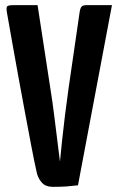

<svg xmlns="http://www.w3.org/2000/svg" viewBox="-20 -720 460 746"><path d="M185 6Q157 6 142 -11Q127 -28 122 -53Q113 -93 101.5 -153.5Q90 -214 77 -283.5Q64 -353 51.5 -421.5Q39 -490 29 -546.5Q19 -603 13 -637Q7 -671 7 -671Q4 -688 7 -694Q10 -700 32 -700H126L176 -374Q184 -325 190.5 -272Q197 -219 203 -172Q209 -125 213 -92Q216 -125 221 -172Q226 -219 232.5 -272Q239 -325 246 -374L289 -670Q291 -686 296 -693Q301 -700 316 -700H415L283 0Q258 3 237.5 4.5Q217 6 185 6Z"/></svg>

Font: Yanone Kaffeesatz
Style: Bold
Weight: 700
Designer: Yanone (Cyrillic: Daniel Pouzeot, Huerta Tipografica, and Cyreal)
Foundry: Yanone
Version: Version 2.003